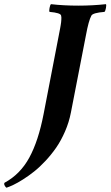

<svg xmlns="http://www.w3.org/2000/svg" viewBox="-126 -666 518 899"><path d="M241.2 -639.6Q306.6 -639.6 370.1 -646.5Q372.6 -642.1 370.1 -628.7Q367.7 -615.2 363.3 -610.4Q308.6 -606 301.8 -592.8Q289.1 -569.8 276.4 -501L206.1 -139.6Q197.3 -93.8 178.7 -51Q160.2 -8.3 137.5 24.7Q114.7 57.6 87.4 86.9Q60.1 116.2 33.9 137Q7.8 157.7 -18.1 174.1Q-43.9 190.4 -63 199.5Q-82 208.5 -95.7 212.9Q-99.1 210.9 -102.8 205.1Q-106.4 199.2 -106.4 195.3Q-106.4 191.4 -104.5 189.5Q-31.2 149.9 11.2 72Q53.7 -5.9 78.1 -131.8L149.4 -501Q150.4 -505.9 152.6 -517.8Q154.8 -529.8 155.8 -534.4Q156.7 -539.1 158.2 -548.3Q159.7 -557.6 160.2 -562Q160.6 -566.4 161.1 -573Q161.6 -579.6 161.4 -584.2Q161.1 -588.9 160.2 -592.8Q158.2 -606 105.5 -610.4Q103.5 -615.2 106 -628.7Q108.4 -642.1 112.3 -646.5Q171.9 -639.6 241.2 -639.6Z"/></svg>

Font: Crimson
Style: BoldItalic
Weight: 700
Italic angle: -11°
Version: Version 0.8